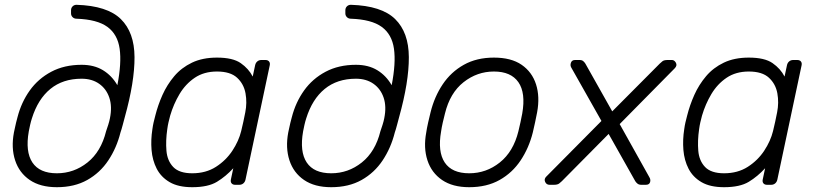

<svg xmlns="http://www.w3.org/2000/svg" viewBox="-20 -770 3399 800"><path d="M217 10Q148 10 104 -20Q60 -50 43 -102Q26 -154 38 -218Q40 -226 42 -236.5Q44 -247 47 -259Q50 -271 53 -282Q69 -344 104 -393Q139 -442 193.5 -471Q248 -500 320 -500Q372 -500 409 -477.5Q446 -455 469 -415Q487 -507 478.5 -567Q470 -627 427.5 -658Q385 -689 299 -692Q289 -692 282.5 -698.5Q276 -705 276 -714V-727Q276 -737 282.5 -743.5Q289 -750 299 -750Q427 -746 483.5 -690.5Q540 -635 540.5 -532Q541 -429 500 -282Q497 -271 491.5 -250Q486 -229 482 -218Q466 -154 431.5 -102Q397 -50 343.5 -20Q290 10 217 10ZM217 -48Q288 -48 344.5 -93Q401 -138 422 -223Q426 -234 431 -250Q436 -266 438 -277Q448 -326 435.5 -363Q423 -400 393 -421Q363 -442 320 -442Q242 -442 190 -399.5Q138 -357 113 -277Q109 -265 105.5 -249.5Q102 -234 100 -223Q85 -138 115 -93Q145 -48 217 -48Z M781 10Q723 10 687 -11Q651 -32 633 -67Q615 -102 611.5 -145Q608 -188 615 -232Q617 -247 620 -260Q623 -273 627 -288Q638 -332 657 -374.5Q676 -417 706 -452.5Q736 -488 780 -509Q824 -530 884 -530Q950 -530 983 -507Q1016 -484 1033 -451L1043 -498Q1045 -508 1052 -514Q1059 -520 1069 -520H1086Q1096 -520 1101 -514Q1106 -508 1104 -498L1003 -22Q1001 -12 994 -6Q987 0 977 0H960Q950 0 945 -6Q940 -12 942 -22L952 -69Q921 -35 884 -12.5Q847 10 781 10ZM781 -48Q838 -48 880 -75Q922 -102 948.5 -142.5Q975 -183 985 -224Q989 -239 994 -263Q999 -287 1002 -302Q1010 -342 1003 -381Q996 -420 968 -446Q940 -472 884 -472Q830 -472 791.5 -446Q753 -420 728 -378Q703 -336 689 -288Q685 -273 682 -260Q679 -247 677 -232Q670 -184 673.5 -142Q677 -100 702 -74Q727 -48 781 -48Z M1360 10Q1291 10 1247 -20Q1203 -50 1186 -102Q1169 -154 1181 -218Q1183 -226 1185 -236.5Q1187 -247 1190 -259Q1193 -271 1196 -282Q1212 -344 1247 -393Q1282 -442 1336.5 -471Q1391 -500 1463 -500Q1515 -500 1552 -477.5Q1589 -455 1612 -415Q1630 -507 1621.5 -567Q1613 -627 1570.5 -658Q1528 -689 1442 -692Q1432 -692 1425.5 -698.5Q1419 -705 1419 -714V-727Q1419 -737 1425.5 -743.5Q1432 -750 1442 -750Q1570 -746 1626.5 -690.5Q1683 -635 1683.5 -532Q1684 -429 1643 -282Q1640 -271 1634.5 -250Q1629 -229 1625 -218Q1609 -154 1574.5 -102Q1540 -50 1486.5 -20Q1433 10 1360 10ZM1360 -48Q1431 -48 1487.5 -93Q1544 -138 1565 -223Q1569 -234 1574 -250Q1579 -266 1581 -277Q1591 -326 1578.5 -363Q1566 -400 1536 -421Q1506 -442 1463 -442Q1385 -442 1333 -399.5Q1281 -357 1256 -277Q1252 -265 1248.5 -249.5Q1245 -234 1243 -223Q1228 -138 1258 -93Q1288 -48 1360 -48Z M1935 10Q1866 10 1822 -20Q1778 -50 1761 -102Q1744 -154 1756 -218Q1758 -233 1764 -260Q1770 -287 1774 -302Q1790 -367 1824.5 -418.5Q1859 -470 1912.5 -500Q1966 -530 2038 -530Q2110 -530 2153.5 -500Q2197 -470 2213.5 -418.5Q2230 -367 2218 -302Q2215 -287 2209.5 -260Q2204 -233 2200 -218Q2184 -154 2149.5 -102Q2115 -50 2061.5 -20Q2008 10 1935 10ZM1935 -48Q2006 -48 2062.5 -93Q2119 -138 2140 -223Q2144 -238 2148.5 -260Q2153 -282 2156 -297Q2171 -383 2140 -427.5Q2109 -472 2038 -472Q1968 -472 1911.5 -427.5Q1855 -383 1834 -297Q1830 -282 1825 -260Q1820 -238 1818 -223Q1803 -138 1833 -93Q1863 -48 1935 -48Z M2270 0Q2257 0 2251.5 -12Q2246 -24 2256 -34L2486 -266L2360 -489Q2355 -498 2359 -509Q2363 -520 2376 -520H2395Q2405 -520 2410.5 -515Q2416 -510 2419 -505L2531 -306L2729 -505Q2734 -510 2740.5 -515Q2747 -520 2762 -520H2778Q2789 -521 2796 -509Q2803 -497 2791 -485L2562 -253L2686 -31Q2692 -21 2688.5 -10.5Q2685 0 2671 0H2652Q2642 0 2636 -5Q2630 -10 2627 -15L2516 -212L2321 -15Q2317 -11 2310 -5.5Q2303 0 2288 0Z M2997 10Q2939 10 2903 -11Q2867 -32 2849 -67Q2831 -102 2827.5 -145Q2824 -188 2831 -232Q2833 -247 2836 -260Q2839 -273 2843 -288Q2854 -332 2873 -374.5Q2892 -417 2922 -452.5Q2952 -488 2996 -509Q3040 -530 3100 -530Q3166 -530 3199 -507Q3232 -484 3249 -451L3259 -498Q3261 -508 3268 -514Q3275 -520 3285 -520H3302Q3312 -520 3317 -514Q3322 -508 3320 -498L3219 -22Q3217 -12 3210 -6Q3203 0 3193 0H3176Q3166 0 3161 -6Q3156 -12 3158 -22L3168 -69Q3137 -35 3100 -12.5Q3063 10 2997 10ZM2997 -48Q3054 -48 3096 -75Q3138 -102 3164.5 -142.5Q3191 -183 3201 -224Q3205 -239 3210 -263Q3215 -287 3218 -302Q3226 -342 3219 -381Q3212 -420 3184 -446Q3156 -472 3100 -472Q3046 -472 3007.5 -446Q2969 -420 2944 -378Q2919 -336 2905 -288Q2901 -273 2898 -260Q2895 -247 2893 -232Q2886 -184 2889.5 -142Q2893 -100 2918 -74Q2943 -48 2997 -48Z"/></svg>

Font: Rubik Light Light
Style: Italic
Weight: 300
Italic angle: -12°
Version: Version 2.104